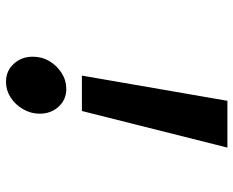

<svg xmlns="http://www.w3.org/2000/svg" viewBox="-89 -678 778 640"><g transform="rotate(90 300.0 -358.0)"><path d="M232 -242 316 -727H472L350 -242ZM253 11Q216 11 192.5 -15Q169 -41 169 -78Q169 -109 184 -134Q199 -159 223.5 -174.5Q248 -190 277 -190Q312 -190 335.5 -164.5Q359 -139 359 -101Q359 -72 344 -46Q329 -20 305 -4.5Q281 11 253 11Z"/></g></svg>

Font: Red Hat Mono
Style: Bold Italic
Weight: 700
Italic angle: -12°
Monospace: yes
Designer: Pentagram, MCKL
Foundry: Pentagram, MCKL
Version: Version 1.023; ttfautohint (v1.8.3)